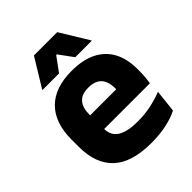

<svg xmlns="http://www.w3.org/2000/svg" viewBox="-198 -800 926 926"><g transform="rotate(-45 265.0 -337.0)"><path d="M295 12.5Q161 12.5 97 -47.2Q33 -107 33 -221.5V-272.5Q33 -385.5 93 -445.8Q153 -506 267.5 -506Q344.5 -506 395.8 -479.8Q447 -453.5 472.8 -405Q498.5 -356.5 498.5 -288.5V-272Q498.5 -253 496.8 -233.2Q495 -213.5 492 -196.5H354Q356 -225.5 356.5 -251.2Q357 -277 357 -298Q357 -328.5 347.5 -349.2Q338 -370 318.2 -381Q298.5 -392 267.5 -392Q221.5 -392 200.2 -367.2Q179 -342.5 179 -297V-252L180 -235.5V-200.5Q180 -181.5 186.2 -164.5Q192.5 -147.5 208.2 -134.8Q224 -122 251.8 -114.8Q279.5 -107.5 322.5 -107.5Q368 -107.5 410 -116.2Q452 -125 490.5 -140L478 -25Q444 -7.5 397.5 2.5Q351 12.5 295 12.5ZM114 -196.5V-291H461V-196.5ZM191.5 -687H350.5L439 -542V-540H326.5L273.5 -612.5H269L216 -540H103V-542Z"/></g></svg>

Font: Anek Tamil Medium
Style: Bold
Weight: 700
Version: Version 1.003